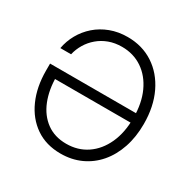

<svg xmlns="http://www.w3.org/2000/svg" viewBox="-165 -897 1060 1067"><g transform="rotate(30 364.5 -364.0)"><path d="M356.9 10.3Q263.7 10.3 196.5 -35.9Q129.4 -82 93.3 -163.1Q57.1 -244.1 57.1 -349.1V-394H627V-333.5H101.6L123.5 -351.6Q123.5 -264.2 150.6 -196.8Q177.7 -129.4 230 -91.1Q282.2 -52.7 356.9 -52.7Q431.6 -52.7 488.5 -91.3Q545.4 -129.9 577.4 -199.7Q609.4 -269.5 609.4 -363.3Q609.4 -458.5 577.4 -528.3Q545.4 -598.1 488.5 -636.5Q431.6 -674.8 357.9 -674.8Q312.5 -674.8 274.9 -660.9Q237.3 -647 208.3 -622.3Q179.2 -597.7 159.9 -565.4Q140.6 -533.2 132.3 -497.1H63.5Q72.3 -545.9 96.7 -589.4Q121.1 -632.8 159.2 -666.3Q197.3 -699.7 247.8 -718.8Q298.3 -737.8 357.9 -737.8Q451.7 -737.8 523.4 -690.9Q595.2 -644 635.7 -559.6Q676.3 -475.1 676.3 -363.3Q676.3 -279.8 653.1 -211.2Q629.9 -142.6 587.4 -93Q544.9 -43.5 486.3 -16.6Q427.7 10.3 356.9 10.3Z"/></g></svg>

Font: Inter 24pt Light
Style: Regular
Weight: 300
Designer: Rasmus Andersson
Foundry: rsms
Version: Version 4.001;git-66647c0bb